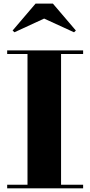

<svg xmlns="http://www.w3.org/2000/svg" viewBox="-20 -1024 490 1044"><path d="M19 0V-19.5H129.5V-730.5H19V-750H432V-730.5H312V-19.5H432V0ZM58.5 -848.5 48.5 -858 173.5 -1004.5H267.5L392.5 -858L382.5 -848.5L220 -923Z"/></svg>

Font: Bodoni Moda ExtraBold
Style: Regular
Weight: 800
Version: Version 2.005